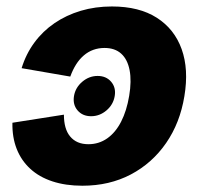

<svg xmlns="http://www.w3.org/2000/svg" viewBox="-20 -573 634 603"><path d="M266.1 -208Q239.3 -208 223.6 -226.3Q208 -244.6 212.4 -271.5Q216.8 -297.9 238.3 -316.2Q259.8 -334.5 286.6 -334.5Q313.5 -334.5 329.1 -316.2Q344.7 -297.9 340.3 -271.5Q335.9 -244.6 314.5 -226.3Q293 -208 266.1 -208ZM238.8 10.3Q186 10.3 144.5 -3.4Q103 -17.1 75 -43Q46.9 -68.8 32.5 -105.2Q18.1 -141.6 19 -187.5L180.7 -212.9Q180.7 -190.9 185.5 -173.6Q190.4 -156.2 200.4 -144.3Q210.4 -132.3 224.6 -126.2Q238.8 -120.1 257.8 -120.1Q290.5 -120.1 316.7 -138.4Q342.8 -156.7 360.4 -190.9Q377.9 -225.1 385.7 -272Q393.6 -318.8 387 -352.8Q380.4 -386.7 360.6 -404.5Q340.8 -422.4 308.1 -422.4Q289.6 -422.4 273.2 -416.5Q256.8 -410.6 243.2 -398.9Q229.5 -387.2 219 -370.6Q208.5 -354 200.7 -332.5L47.9 -358.9Q61.5 -403.3 87.9 -439.2Q114.3 -475.1 151.1 -500.2Q188 -525.4 233.6 -539.1Q279.3 -552.7 331.5 -552.7Q417 -552.7 472.4 -517.3Q527.8 -481.9 550.5 -418.7Q573.2 -355.5 559.1 -271Q545.4 -187 501.7 -123.8Q458 -60.5 390.9 -25.1Q323.7 10.3 238.8 10.3Z"/></svg>

Font: Inter ExtraBold
Style: Italic
Weight: 800
Italic angle: -9.3988°
Designer: Rasmus Andersson
Foundry: rsms
Version: Version 4.001;git-66647c0bb